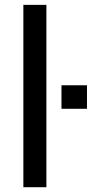

<svg xmlns="http://www.w3.org/2000/svg" viewBox="-20 -782 399 802"><path d="M173.8 0H77.6V-761.7H173.8ZM343.3 -327.6H236.8V-425.8H343.3Z"/></svg>

Font: GeogebraSans
Style: Regular
Weight: 400
Designer: Google
Version: Version 1.100140; 2013